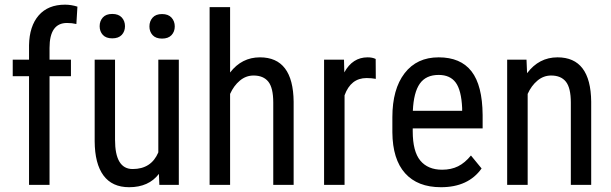

<svg xmlns="http://www.w3.org/2000/svg" viewBox="-20 -780 2579 810"><path d="M102.5 0V-458.5H33.7V-528.3H102.5V-589.4Q104 -669.9 143.3 -715.1Q182.6 -760.3 254.4 -760.3Q280.3 -760.3 306.6 -752L302.2 -678.7Q283.7 -683.1 262.7 -683.1Q189 -683.1 189 -578.1V-528.3H279.3V-458.5H189V0Z M650.4 -46.4Q607.4 9.8 524.9 9.8Q453.1 9.8 416.5 -39.8Q379.9 -89.4 379.4 -184.1V-528.3H465.3V-190.4Q465.3 -66.9 539.6 -66.9Q618.2 -66.9 647.9 -137.2V-528.3H734.4V0H652.3ZM400.4 -669.4Q400.4 -691.4 413.8 -706.3Q427.2 -721.2 453.6 -721.2Q480 -721.2 493.7 -706.3Q507.3 -691.4 507.3 -669.4Q507.3 -647.5 493.7 -632.8Q480 -618.2 453.6 -618.2Q427.2 -618.2 413.8 -632.8Q400.4 -647.5 400.4 -669.4ZM610.4 -668.5Q610.4 -690.4 623.8 -705.6Q637.2 -720.7 663.6 -720.7Q689.9 -720.7 703.6 -705.6Q717.3 -690.4 717.3 -668.5Q717.3 -646.5 703.6 -631.8Q689.9 -617.2 663.6 -617.2Q637.2 -617.2 623.8 -631.8Q610.4 -646.5 610.4 -668.5Z M950.7 -474.1Q1000 -538.1 1076.7 -538.1Q1216.8 -538.1 1218.8 -351.1V0H1132.8V-347.2Q1132.8 -409.2 1112.1 -435.3Q1091.3 -461.4 1049.8 -461.4Q1017.6 -461.4 991.9 -439.9Q966.3 -418.5 950.7 -383.8V0H864.3V-750H950.7Z M1565.4 -447.3Q1547.4 -450.7 1526.4 -450.7Q1460 -450.7 1433.6 -377.9V0H1347.2V-528.3H1431.2L1432.6 -474.6Q1467.3 -538.1 1530.8 -538.1Q1551.3 -538.1 1564.9 -531.2Z M1840.3 9.8Q1741.7 9.8 1689 -49.1Q1636.2 -107.9 1635.3 -221.7V-285.6Q1635.3 -403.8 1686.8 -470.9Q1738.3 -538.1 1830.6 -538.1Q1923.3 -538.1 1969.2 -479Q2015.1 -419.9 2016.1 -294.9V-238.3H1721.2V-226.1Q1721.2 -141.1 1753.2 -102.5Q1785.2 -64 1845.2 -64Q1883.3 -64 1912.4 -78.4Q1941.4 -92.8 1966.8 -124L2011.7 -69.3Q1955.6 9.8 1840.3 9.8ZM1830.6 -463.9Q1776.9 -463.9 1751 -427Q1725.1 -390.1 1721.7 -312.5H1929.7V-324.2Q1926.3 -399.4 1902.6 -431.6Q1878.9 -463.9 1830.6 -463.9Z M2201.2 -528.3 2203.6 -471.2Q2253.9 -538.1 2332 -538.1Q2472.2 -538.1 2474.1 -351.1V0H2388.2V-347.2Q2388.2 -409.2 2367.4 -435.3Q2346.7 -461.4 2305.2 -461.4Q2272.9 -461.4 2247.3 -439.9Q2221.7 -418.5 2206.1 -383.8V0H2119.6V-528.3Z"/></svg>

Font: Roboto Condensed
Style: Regular
Weight: 400
Designer: Google
Version: Version 2.001047; 2015